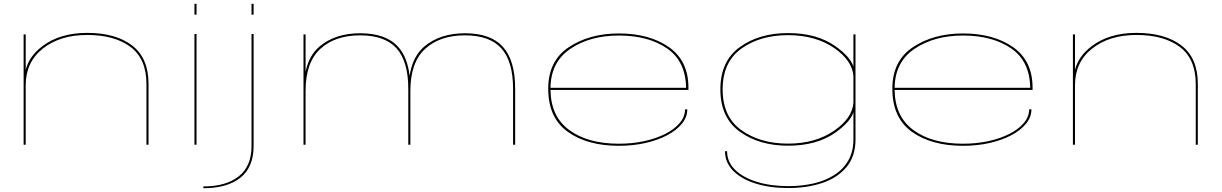

<svg xmlns="http://www.w3.org/2000/svg" viewBox="-20 -766 6468 1016"><path d="M105 0V-584H116V-396Q133.5 -467.5 203.5 -521Q296.5 -592 441 -592Q592 -592 679 -525.5Q766 -459 766 -322V0H755V-321Q755 -454.5 670.5 -517.8Q586 -581 441 -581Q298 -581 207 -509.2Q116 -437.5 116 -314.5V0Z M1009 0V-586H1020V0ZM1009 -746H1020V-688.5H1009Z M1056 230V220.5Q1176 220.5 1243.5 167Q1311 113.5 1311 7.5V-586H1322V6.5Q1322 119 1252 174.5Q1182 230 1056 230ZM1311 -746H1322V-688.5H1311Z M1586 0V-584H1597V-386Q1615 -473 1671.5 -520.5Q1754.5 -590 1886 -590Q2022.5 -590 2087 -518Q2136 -463.5 2147.5 -365Q2163 -467 2226 -520.5Q2309 -590 2440.5 -590Q2576.5 -590 2641.2 -518.2Q2706 -446.5 2706 -297V0H2695V-296Q2695 -440.5 2633.2 -509.8Q2571.5 -579 2440 -579Q2308 -579 2229.8 -507.5Q2151.5 -436 2151.5 -284V0H2140.5V-296Q2140.5 -440.5 2078.8 -509.8Q2017 -579 1885.5 -579Q1753.5 -579 1675.2 -507.5Q1597 -436 1597 -284V0Z M3255 5.5Q3088 5.5 2984.5 -68.5Q2881 -142.5 2881 -296.5Q2881 -444 2990.2 -516.5Q3099.5 -589 3255 -589Q3416 -589 3519.5 -516.8Q3623 -444.5 3623 -302V-290H2893Q2895 -149.5 2991.5 -78.5Q3090 -5.5 3255 -5.5Q3326 -5.5 3389.2 -19.2Q3452.5 -33 3501 -57.8Q3549.5 -82.5 3577.2 -115.8Q3605 -149 3605 -187.5H3617Q3617 -146.5 3588.5 -111.5Q3560 -76.5 3510.2 -50.2Q3460.5 -24 3395 -9.2Q3329.5 5.5 3255 5.5ZM2893 -301.5H3610.5Q3608.5 -441 3511 -509Q3411.5 -578 3255 -578Q3102.5 -578 2998 -507.5Q2895 -438 2893 -301.5Z M4152 229Q4053.5 229 3977.8 205Q3902 181 3859.2 137.2Q3816.5 93.5 3816.5 34H3827.5Q3827.5 91 3870 132.5Q3912.5 174 3985.8 196.5Q4059 219 4152 219Q4221.5 219 4283.5 205Q4345.5 191 4393.2 161Q4441 131 4468.5 84Q4496 37 4496 -29V-172.5Q4481 -122 4401.5 -65Q4303 5 4150 5Q3998 5 3895 -69Q3792 -143 3792 -293Q3792 -443 3895 -517Q3998 -591 4150 -591Q4303 -591 4401.5 -521Q4481 -464 4496 -413.5V-584H4507V-28Q4507 61 4459.5 118Q4412 175 4331.5 202Q4251 229 4152 229ZM4496 -364Q4489.5 -444.5 4397 -510Q4297 -580 4150 -580Q4003 -580 3903.5 -509Q3804 -438 3804 -293Q3804 -148 3903.5 -77Q4003 -6 4150 -6Q4297 -6 4397 -76.5Q4489.5 -141.5 4496 -222Z M5076 5.5Q4909 5.5 4805.5 -68.5Q4702 -142.5 4702 -296.5Q4702 -444 4811.2 -516.5Q4920.5 -589 5076 -589Q5237 -589 5340.5 -516.8Q5444 -444.5 5444 -302V-290H4714Q4716 -149.5 4812.5 -78.5Q4911 -5.5 5076 -5.5Q5147 -5.5 5210.2 -19.2Q5273.5 -33 5322 -57.8Q5370.5 -82.5 5398.2 -115.8Q5426 -149 5426 -187.5H5438Q5438 -146.5 5409.5 -111.5Q5381 -76.5 5331.2 -50.2Q5281.5 -24 5216 -9.2Q5150.5 5.5 5076 5.5ZM4714 -301.5H5431.5Q5429.5 -441 5332 -509Q5232.5 -578 5076 -578Q4923.5 -578 4819 -507.5Q4716 -438 4714 -301.5Z M5657.5 0V-584H5668.5V-396Q5686 -467.5 5756 -521Q5849 -592 5993.5 -592Q6144.5 -592 6231.5 -525.5Q6318.5 -459 6318.5 -322V0H6307.5V-321Q6307.5 -454.5 6223 -517.8Q6138.5 -581 5993.5 -581Q5850.5 -581 5759.5 -509.2Q5668.5 -437.5 5668.5 -314.5V0Z"/></svg>

Font: Anybody UltraExpanded Thin
Style: Regular
Weight: 100
Width: 9
Designer: Tyler Finck
Foundry: Etcetera Type Company
Version: Version 1.010; ttfautohint (v1.8.3) -l 8 -r 50 -G 200 -x 14 